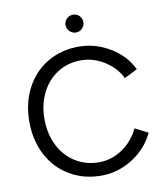

<svg xmlns="http://www.w3.org/2000/svg" viewBox="-96 -970 913 1061"><g transform="rotate(-10 360.5 -439.5)"><path d="M45.8 -350Q45.8 -455 89.2 -537.5Q132.7 -620 210 -666Q287.3 -712 385.5 -712Q479.3 -712 561.3 -662.3Q643.3 -612.7 681.3 -533.3L607.8 -496.5Q577.3 -558.3 515.5 -596.8Q453.7 -635.3 385.5 -635.3Q311.7 -635.3 254 -598.8Q196.3 -562.2 163.6 -497.4Q130.8 -432.7 130.8 -350Q130.8 -266.5 163.7 -201.3Q196.5 -136.2 255.1 -99.6Q313.7 -63 388.5 -63Q458.5 -63 519.5 -104.8Q580.5 -146.5 611.3 -213.7L684.8 -176.8Q646 -93.2 564 -40.6Q482 12 388 12Q289 12 210.8 -34Q132.7 -80 89.2 -162.5Q45.8 -245 45.8 -350ZM335.5 -841.3Q335.5 -862.3 350.5 -876.8Q365.5 -891.3 385.5 -891.3Q406.5 -891.3 421 -876.8Q435.5 -862.3 435.5 -841.3Q435.5 -821.3 421 -806.3Q406.5 -791.3 385.5 -791.3Q365.5 -791.3 350.5 -806.3Q335.5 -821.3 335.5 -841.3Z"/></g></svg>

Font: Oak Sans Light
Style: Regular
Weight: 400
Designer: Erik Kennedy, Walven
Foundry: Erik Kennedy, Walven
Version: Version 1.100;Glyphs 3.1.2 (3151)